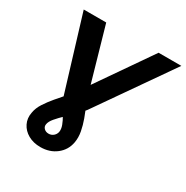

<svg xmlns="http://www.w3.org/2000/svg" viewBox="-201 -865 1194 1235"><g transform="rotate(30 396.0 -247.0)"><path d="M267 206Q215 206 176 184Q137 162 118.5 124.5Q100 87 109 42Q115 5 138 -30.5Q161 -66 190.5 -101Q220 -136 250.5 -170.5Q281 -205 304 -239L623 -700H792L411 -153Q393 -129 364 -100.5Q335 -72 304.5 -43Q274 -14 251.5 12.5Q229 39 226 61Q223 79 236 92Q249 105 270 105Q290 105 305 92.5Q320 80 324 61Q328 39 318 12Q308 -15 291 -43Q274 -71 258.5 -98.5Q243 -126 235 -149L67 -700H234L366 -239Q374 -210 389.5 -173Q405 -136 420 -95Q435 -54 443 -12Q451 30 444 69Q433 130 384.5 168Q336 206 267 206Z"/></g></svg>

Font: Montserrat Thin
Style: Bold Italic
Weight: 700
Italic angle: -11.3°
Version: Version 9.000